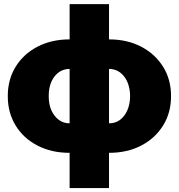

<svg xmlns="http://www.w3.org/2000/svg" viewBox="-20 -748 887 952"><path d="M325.2 9.8Q235.4 9.8 166 -26.1Q96.7 -62 57.6 -125.5Q18.6 -189 18.6 -271.5Q18.6 -354 57.6 -417.2Q96.7 -480.5 166 -516.6Q235.4 -552.7 325.2 -552.7V-727.5H520.5V-552.7Q610.8 -552.7 679.9 -516.6Q749 -480.5 788.6 -417.2Q828.1 -354 828.1 -271.5Q828.1 -189 788.6 -125.5Q749 -62 679.9 -26.1Q610.8 9.8 520.5 9.8V184.6H325.2ZM325.2 -136.7V-406.2Q279.3 -406.2 250.2 -368.7Q221.2 -331.1 221.7 -271.5Q221.2 -211.9 251 -174.1Q280.8 -136.2 325.2 -136.7ZM520.5 -136.7Q566.4 -136.2 595.5 -174.1Q624.5 -211.9 625 -271.5Q624.5 -331.1 595.5 -368.7Q566.4 -406.2 520.5 -406.2Z"/></svg>

Font: Inter Tight Black
Style: Regular
Weight: 900
Designer: Rasmus Andersson
Foundry: rsms
Version: Version 3.004; ttfautohint (v1.8.4.7-5d5b)